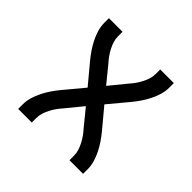

<svg xmlns="http://www.w3.org/2000/svg" viewBox="-139 -649 778 778"><g transform="rotate(45 250.0 -260.0)"><path d="M64 0V-26Q64 -47 70 -67Q76 -87 85.5 -106Q95 -125 106.5 -142Q118 -159 132 -176L202 -260L132 -344Q118 -361 106.5 -378Q95 -395 85.5 -414Q76 -433 70 -453Q64 -473 64 -494V-520H142V-494Q142 -479 146.5 -465Q151 -451 158 -437.5Q165 -424 173.5 -412Q182 -400 192 -389L250 -318L308 -389Q318 -400 326.5 -412Q335 -424 342 -437.5Q349 -451 353.5 -465Q358 -479 358 -494V-520H436V-494Q436 -473 430 -453Q424 -433 414.5 -414Q405 -395 393.5 -378Q382 -361 368 -344L298 -260L368 -176Q382 -159 393.5 -142Q405 -125 414.5 -106Q424 -87 430 -67Q436 -47 436 -26V0H358V-26Q358 -41 353.5 -55Q349 -69 342 -82.5Q335 -96 326.5 -108Q318 -120 308 -131L250 -202L192 -131Q182 -120 173.5 -108Q165 -96 158 -82.5Q151 -69 146.5 -55Q142 -41 142 -26V0Z"/></g></svg>

Font: Zed Sans
Style: Regular
Weight: 400
Designer: Belleve Invis
Foundry: Belleve Invis
Version: Version 1.0.0; ttfautohint (v1.8.4)